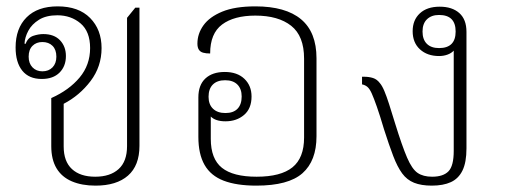

<svg xmlns="http://www.w3.org/2000/svg" viewBox="-20 -573 1585 603"><path d="M280 10Q237 10 205.5 -3.5Q174 -17 157.5 -44.5Q141 -72 141 -114V-265Q197 -290 230 -329.5Q263 -369 263 -422Q263 -474 233 -499.5Q203 -525 160 -525Q125 -525 102.5 -511Q80 -497 69 -476.5Q58 -456 57 -436L60 -435Q68 -455 84.5 -460.5Q101 -466 116 -466Q150 -466 168.5 -446.5Q187 -427 187 -397Q187 -365 167 -345Q147 -325 111 -325Q71 -325 50 -351Q29 -377 29 -424Q29 -484 63.5 -518.5Q98 -553 161 -553Q227 -553 263 -516.5Q299 -480 299 -422Q299 -364 264.5 -318.5Q230 -273 180 -247V-113Q180 -66 206 -42Q232 -18 279 -18Q326 -18 352.5 -42Q379 -66 379 -114V-517L405 -549H418V-115Q418 -53 382 -21.5Q346 10 280 10ZM113 -349Q133 -349 145 -361.5Q157 -374 157 -395Q157 -417 145 -429Q133 -441 113 -441Q94 -441 82 -429Q70 -417 70 -395Q70 -374 82 -361.5Q94 -349 113 -349Z M785 10Q723 10 682.5 -5.5Q642 -21 622.5 -55Q603 -89 603 -143V-267Q603 -306 625 -326.5Q647 -347 686 -347Q725 -347 747.5 -325.5Q770 -304 770 -270Q770 -232 746.5 -212Q723 -192 688 -192Q656 -192 641 -208L642 -210V-137Q642 -74 677 -46Q712 -18 786 -18Q862 -18 898.5 -47.5Q935 -77 935 -141V-389Q935 -460 894.5 -492Q854 -524 782 -524Q715 -524 677.5 -496Q640 -468 640 -405Q627 -405 618 -407.5Q609 -410 604.5 -417Q600 -424 600 -436Q600 -467 619 -493.5Q638 -520 678 -536.5Q718 -553 782 -553Q877 -553 925.5 -512.5Q974 -472 974 -390V-145Q974 -68 930 -29Q886 10 785 10ZM688 -218Q713 -218 726 -231.5Q739 -245 739 -270Q739 -294 725.5 -307.5Q712 -321 687 -321Q662 -321 648.5 -307.5Q635 -294 635 -269Q635 -245 649 -231.5Q663 -218 688 -218Z M1336 10Q1303 10 1280.5 1Q1258 -8 1243 -28.5Q1228 -49 1215 -83Q1202 -117 1186 -167Q1173 -211 1163.5 -238Q1154 -265 1147.5 -279.5Q1141 -294 1134 -300Q1127 -306 1117 -308V-332H1123Q1139 -332 1151.5 -328Q1164 -324 1173 -312Q1180 -304 1187 -287.5Q1194 -271 1202 -246Q1210 -221 1221 -185Q1243 -114 1258.5 -78Q1274 -42 1291.5 -30Q1309 -18 1337 -18Q1372 -18 1388.5 -35Q1405 -52 1405 -99V-415H1406Q1398 -406 1385.5 -401.5Q1373 -397 1359 -397Q1322 -397 1299 -418Q1276 -439 1276 -475Q1276 -510 1298.5 -531Q1321 -552 1361 -552Q1400 -552 1422.5 -532Q1445 -512 1445 -473V-107Q1445 -63 1432.5 -37.5Q1420 -12 1396 -1Q1372 10 1336 10ZM1359 -422Q1411 -422 1411 -474Q1411 -526 1359 -526Q1335 -526 1321 -512.5Q1307 -499 1307 -474Q1307 -449 1320.5 -435.5Q1334 -422 1359 -422Z"/></svg>

Font: Noto Serif Thai ExtraLight
Style: Regular
Weight: 250
Version: Version 2.001